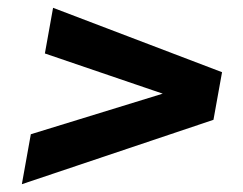

<svg xmlns="http://www.w3.org/2000/svg" viewBox="-20 -580 622 492"><path d="M36 -108 59 -236 397 -340 95 -443 116 -560 549 -395 527 -273Z"/></svg>

Font: Gantari
Style: Bold Italic
Weight: 700
Italic angle: -10°
Designer: Anugrah Pasau
Foundry: Lafontype
Version: Version 1.000; ttfautohint (v1.8.4.7-5d5b)